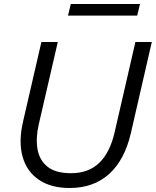

<svg xmlns="http://www.w3.org/2000/svg" viewBox="-20 -930 779 960"><path d="M328 10Q235 10 174.5 -31Q114 -72 93 -146.5Q72 -221 95 -321L187 -720H269L174 -309Q158 -240 167.5 -184.5Q177 -129 217.5 -96.5Q258 -64 335 -64Q423 -64 476.5 -116Q530 -168 553 -268L657 -720H739L634 -263Q603 -130 525.5 -60Q448 10 328 10ZM320 -852 334 -910H680L666 -852Z"/></svg>

Font: Instrument Sans
Style: Italic
Weight: 400
Italic angle: -13°
Designer: Rodrigo Fuenzalida
Foundry: fragTYPE
Version: Version 1.000;gftools[0.9.28]